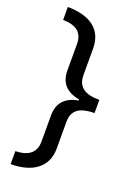

<svg xmlns="http://www.w3.org/2000/svg" viewBox="-163 -778 707 1001"><g transform="rotate(20 190.0 -278.0)"><path d="M32 86V158C149 158 230 106 230 0V-149C230 -216 273 -241 352 -242V-315C273 -315 230 -341 230 -409V-555C230 -662 155 -713 32 -714V-642C103 -641 143 -614 143 -549V-403C143 -335 178 -294 252 -281V-275C179 -262 143 -221 143 -153V-8C143 57 101 84 32 86Z"/></g></svg>

Font: Noto Sans Brahmi
Style: Regular
Weight: 400
Designer: Monotype Design Team
Foundry: Monotype Imaging Inc.
Version: Version 2.004